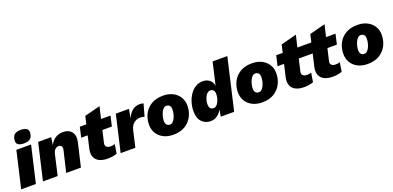

<svg xmlns="http://www.w3.org/2000/svg" viewBox="-8 -1595 5073 2476"><g transform="rotate(-20 2528.5 -356.5)"><path d="M227 -544Q176 -544 148.5 -563.5Q121 -583 127 -629Q134 -681 163 -702Q192 -723 247 -723Q299 -723 326.5 -702.5Q354 -682 348 -640Q341 -584 311 -564Q281 -544 227 -544ZM308 -500 192 0H-10L106 -500Z M289 0 405 -500H584L568 -395Q595 -451 641.5 -480.5Q688 -510 749 -510Q827 -510 866 -459.5Q905 -409 885 -321L810 0H608L677 -292Q684 -323 672 -341Q660 -359 632 -359Q573 -359 553 -272L491 0Z M1176 10Q1110 10 1063.5 -12.5Q1017 -35 998.5 -80.5Q980 -126 995 -194L1034 -361H945L977 -500H1066L1091 -607L1306 -663L1268 -500H1398L1366 -361H1236L1199 -201Q1189 -165 1207.5 -145.5Q1226 -126 1264 -126Q1287 -126 1299.5 -128.5Q1312 -131 1324 -136L1304 -11Q1276 0 1243 5Q1210 10 1176 10Z M1355 0 1471 -500H1651L1629 -377Q1655 -438 1697.5 -474Q1740 -510 1805 -510Q1822 -510 1833.5 -507.5Q1845 -505 1852 -501L1805 -334Q1795 -338 1781 -341.5Q1767 -345 1745 -345Q1701 -345 1662 -316Q1623 -287 1607 -217L1557 0Z M2078 10Q2001 10 1943.5 -19.5Q1886 -49 1855 -100.5Q1824 -152 1824 -218Q1824 -297 1857.5 -363.5Q1891 -430 1957 -470Q2023 -510 2119 -510Q2197 -510 2254 -480.5Q2311 -451 2342.5 -400Q2374 -349 2374 -283Q2374 -204 2340 -137.5Q2306 -71 2240.5 -30.5Q2175 10 2078 10ZM2081 -128Q2103 -128 2120.5 -145Q2138 -162 2150.5 -189Q2163 -216 2169.5 -246Q2176 -276 2176 -302Q2176 -337 2160 -354.5Q2144 -372 2116 -372Q2094 -372 2076.5 -355Q2059 -338 2046.5 -311.5Q2034 -285 2027 -254.5Q2020 -224 2020 -198Q2020 -163 2036.5 -145.5Q2053 -128 2081 -128Z M2588 10Q2518 10 2470 -39.5Q2422 -89 2422 -184Q2422 -244 2439 -302Q2456 -360 2487.5 -407Q2519 -454 2564.5 -482Q2610 -510 2667 -510Q2696 -510 2724.5 -499Q2753 -488 2774.5 -463.5Q2796 -439 2803 -398L2874 -706H3076L2913 0H2729L2746 -95Q2721 -46 2680 -18Q2639 10 2588 10ZM2682 -135Q2710 -135 2731 -161Q2752 -187 2763.5 -224Q2775 -261 2775 -295Q2775 -327 2760 -346Q2745 -365 2718 -365Q2694 -365 2676 -349Q2658 -333 2646 -308.5Q2634 -284 2628 -257.5Q2622 -231 2622 -210Q2622 -175 2636.5 -155Q2651 -135 2682 -135Z M3298 10Q3221 10 3163.5 -19.5Q3106 -49 3075 -100.5Q3044 -152 3044 -218Q3044 -297 3077.5 -363.5Q3111 -430 3177 -470Q3243 -510 3339 -510Q3417 -510 3474 -480.5Q3531 -451 3562.5 -400Q3594 -349 3594 -283Q3594 -204 3560 -137.5Q3526 -71 3460.5 -30.5Q3395 10 3298 10ZM3301 -128Q3323 -128 3340.5 -145Q3358 -162 3370.5 -189Q3383 -216 3389.5 -246Q3396 -276 3396 -302Q3396 -337 3380 -354.5Q3364 -372 3336 -372Q3314 -372 3296.5 -355Q3279 -338 3266.5 -311.5Q3254 -285 3247 -254.5Q3240 -224 3240 -198Q3240 -163 3256.5 -145.5Q3273 -128 3301 -128Z M3871 10Q3805 10 3758.5 -12.5Q3712 -35 3693.5 -80.5Q3675 -126 3690 -194L3729 -361H3640L3672 -500H3761L3786 -607L4001 -663L3963 -500H4093L4061 -361H3931L3894 -201Q3884 -165 3902.5 -145.5Q3921 -126 3959 -126Q3982 -126 3994.5 -128.5Q4007 -131 4019 -136L3999 -11Q3971 0 3938 5Q3905 10 3871 10Z M4264 10Q4198 10 4151.5 -12.5Q4105 -35 4086.5 -80.5Q4068 -126 4083 -194L4122 -361H4033L4065 -500H4154L4179 -607L4394 -663L4356 -500H4486L4454 -361H4324L4287 -201Q4277 -165 4295.5 -145.5Q4314 -126 4352 -126Q4375 -126 4387.5 -128.5Q4400 -131 4412 -136L4392 -11Q4364 0 4331 5Q4298 10 4264 10Z M4745 10Q4668 10 4610.5 -19.5Q4553 -49 4522 -100.5Q4491 -152 4491 -218Q4491 -297 4524.5 -363.5Q4558 -430 4624 -470Q4690 -510 4786 -510Q4864 -510 4921 -480.5Q4978 -451 5009.5 -400Q5041 -349 5041 -283Q5041 -204 5007 -137.5Q4973 -71 4907.5 -30.5Q4842 10 4745 10ZM4748 -128Q4770 -128 4787.5 -145Q4805 -162 4817.5 -189Q4830 -216 4836.5 -246Q4843 -276 4843 -302Q4843 -337 4827 -354.5Q4811 -372 4783 -372Q4761 -372 4743.5 -355Q4726 -338 4713.5 -311.5Q4701 -285 4694 -254.5Q4687 -224 4687 -198Q4687 -163 4703.5 -145.5Q4720 -128 4748 -128Z"/></g></svg>

Font: Work Sans ExtraBold
Style: Italic
Weight: 800
Italic angle: -13°
Designer: Wei Huang
Foundry: Wei Huang
Version: Version 2.012; ttfautohint (v1.8.3)